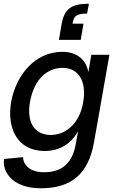

<svg xmlns="http://www.w3.org/2000/svg" viewBox="-25 -794 664 1030"><path d="M194 216C360 216 449 137 479 -29L562 -500H465L449 -407C437 -473 389 -516 309 -516C163 -516 61 -391 35 -248C10 -105 69 16 215 16C296 16 359 -25 394 -91L381 -19C360 97 292 130 209 130C126 130 97 79 99 49L-3 59C-14 115 30 216 194 216ZM136 -248C159 -375 233 -430 311 -430C381 -430 437 -379 424 -263L418 -228C392 -118 318 -70 247 -70C174 -70 114 -121 136 -248ZM291 -580H408L423 -667H364C371 -707 382 -721 442 -721L452 -774C361 -774 321 -749 306 -667Z"/></svg>

Font: Uncut Sans Medium
Style: Italic
Weight: 500
Italic angle: -10°
Designer: Kasper Nordkvist
Foundry: Uncut Type
Version: Version 1.111;FEAKit 1.0